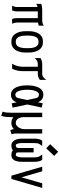

<svg xmlns="http://www.w3.org/2000/svg" viewBox="1082 -1888 986 3191"><g transform="rotate(90 1575.5 -292.0)"><path d="M43.9 -483.4Q84 -500 142.6 -500H307.6Q379.9 -500 406.2 -527.8V-442.9Q382.8 -433.6 354 -429.7V-82Q354 -39.1 373 0H293.9Q280.8 -40 280.8 -82V-426.8H169.4V-82Q169.4 -44.4 153.8 0H74.7Q96.2 -42 96.2 -82V-422.9Q64.5 -417 43.9 -399.4Z M853 -274.4V-229.5Q853 -172.9 841.6 -128.7Q830.1 -84.5 812.7 -58.6Q795.4 -32.7 772 -16.1Q748.5 0.5 726.8 6.3Q705.1 12.2 682.6 12.2H665.5Q583.5 12.2 540.5 -55.2Q497.6 -122.6 497.6 -230V-273.9Q497.6 -322.8 507.1 -364.3Q516.6 -405.8 536.1 -439.5Q555.7 -473.1 588.6 -492.4Q621.6 -511.7 664.6 -511.7H683.6Q727.1 -511.7 760.3 -492.7Q793.5 -473.6 813.2 -440.4Q833 -407.2 843 -365.2Q853 -323.2 853 -274.4ZM683.6 -438.5H664.6Q637.7 -438.5 618.4 -423.6Q599.1 -408.7 589.4 -383.3Q579.6 -357.9 575.2 -331.1Q570.8 -304.2 570.8 -273.9V-230Q570.8 -199.2 575.2 -171.6Q579.6 -144 589.6 -117.9Q599.6 -91.8 619.1 -76.4Q638.7 -61 665.5 -61H682.6Q705.1 -61 722.4 -71Q739.7 -81.1 750.5 -97.4Q761.2 -113.8 767.8 -136.2Q774.4 -158.7 777.1 -181.4Q779.8 -204.1 779.8 -229.5V-274.4Q779.8 -298.3 777.3 -320.3Q774.9 -342.3 768.1 -364.3Q761.2 -386.2 750.7 -402.3Q740.2 -418.5 723.1 -428.5Q706.1 -438.5 683.6 -438.5Z M944.3 -472.2Q989.3 -500 1043 -500H1208Q1238.8 -500 1265.6 -521.5Q1292.5 -543 1306.6 -569.3V-460.4Q1260.7 -426.8 1208 -426.8H1162.1V-174.8Q1162.1 -85.4 1122.1 0H1038.1Q1059.6 -32.7 1074.2 -79.3Q1088.9 -126 1088.9 -174.8V-426.8H1043Q1010.3 -426.8 984.6 -411.1Q959 -395.5 944.3 -373Z M1716.3 -252 1768.6 -7.8 1697.3 7.8 1679.2 -77.1Q1666.5 -32.2 1633.1 -6.3Q1599.6 19.5 1551.3 19.5Q1517.1 19.5 1490.2 3.2Q1463.4 -13.2 1446.3 -39.6Q1429.2 -65.9 1418 -101.8Q1406.7 -137.7 1402.3 -174.3Q1397.9 -210.9 1397.9 -250.5Q1397.9 -290 1402.3 -326.4Q1406.7 -362.8 1418 -398.7Q1429.2 -434.6 1446.3 -460.7Q1463.4 -486.8 1490.2 -502.9Q1517.1 -519 1551.3 -519Q1598.6 -519 1632.1 -493.9Q1665.5 -468.8 1678.7 -426.3L1695.8 -507.8L1767.1 -492.2ZM1641.6 -252 1609.9 -398.4Q1599.1 -445.8 1551.3 -445.8Q1515.1 -445.8 1493.2 -392.1Q1471.2 -338.4 1471.2 -250.5Q1471.2 -161.6 1493.2 -107.7Q1515.1 -53.7 1551.3 -53.7Q1599.1 -53.7 1609.4 -101.1Z M2125.5 -29.3Q2081.5 12.2 2030.3 12.2H2021.5Q1967.8 12.2 1926.3 -20V12.2Q1926.3 68.8 1922.4 102.8Q1918.5 136.7 1904.3 181.2L1835 158.7Q1846.7 122.6 1849.9 94Q1853 65.4 1853 12.2V-500H1926.3V-193.8Q1926.3 -138.7 1950.9 -99.9Q1975.6 -61 2021.5 -61H2030.3Q2054.2 -61 2076.9 -83.7Q2099.6 -106.4 2112.5 -137.2Q2125.5 -168 2125.5 -193.8V-500H2198.7V-48.3Q2198.7 -39.1 2200 -31.7Q2201.2 -24.4 2202.4 -20.3Q2203.6 -16.1 2206.8 -7.3Q2210 1.5 2211.9 8.3L2141.6 30.8Q2139.6 24.4 2136.5 14.9Q2133.3 5.4 2131.6 0Q2129.9 -5.4 2127.9 -13.2Q2126 -21 2125.5 -29.3Z M2444.3 -566.4 2376 -632.3 2502 -765.1 2570.3 -699.2ZM2391.6 12.2Q2374 12.2 2356.4 3.4Q2338.9 -5.4 2321.8 -24.4Q2304.7 -43.5 2294.2 -79.6Q2283.7 -115.7 2283.7 -164.1V-358.4Q2283.7 -388.7 2284.9 -406.5Q2286.1 -424.3 2293.2 -450.4Q2300.3 -476.6 2314.5 -496.6L2316.9 -500H2404.3L2375 -455.6Q2364.3 -439.5 2360.6 -418Q2356.9 -396.5 2356.9 -358.4V-164.1Q2356.9 -130.4 2362.8 -106Q2368.7 -81.5 2376.2 -71.3Q2383.8 -61 2391.6 -61H2396.5Q2416 -61 2427.7 -72.5Q2439.5 -84 2439.5 -105V-357.4H2512.7V-101.1Q2512.7 -92.8 2513.7 -87.6Q2514.6 -82.5 2518.1 -75.4Q2521.5 -68.4 2530.5 -64.7Q2539.6 -61 2553.7 -61H2558.6Q2573.2 -61 2584.2 -94Q2595.2 -127 2595.2 -164.6V-358.4Q2595.2 -428.7 2576.7 -456.5L2547.9 -500H2636.2L2637.2 -498.5Q2651.9 -478.5 2659.2 -450.7Q2666.5 -422.9 2667.5 -405.3Q2668.5 -387.7 2668.5 -358.4V-164.6Q2668.5 -128.9 2663.6 -100.6Q2658.7 -72.3 2651.6 -54.2Q2644.5 -36.1 2633.5 -22.7Q2622.6 -9.3 2613.3 -2.9Q2604 3.4 2592 7.1Q2580.1 10.7 2573.2 11.5Q2566.4 12.2 2558.6 12.2H2553.7Q2506.8 12.2 2477.1 -12.2Q2448.2 12.2 2396.5 12.2Z M2898.9 12.2 2750 -500H2826.2L2926.3 -155.8L3026.4 -500H3103L2953.6 12.2Z"/></g></svg>

Font: Anka/Coder Narrow
Style: Regular
Weight: 400
Width: 3
Monospace: yes
Version: Version 001.100